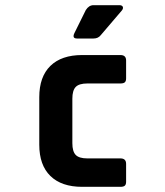

<svg xmlns="http://www.w3.org/2000/svg" viewBox="-20 -723 640 743"><path d="M342 -703H442Q452 -703 455 -697Q458 -691 452 -683L370 -587Q360 -574 342 -574H278Q258 -574 268 -595L312 -684Q324 -703 342 -703ZM468 -89V-20Q468 -9 463 -4.5Q458 0 446 0H298Q218 0 175 -42Q132 -84 132 -163V-347Q132 -426 175 -468Q218 -510 298 -510H446Q468 -510 468 -489V-420Q468 -409 463 -404.5Q458 -400 446 -400H318Q286 -400 273 -386.5Q260 -373 260 -341V-169Q260 -137 273 -123.5Q286 -110 318 -110H446Q468 -110 468 -89Z"/></svg>

Font: RajdhaniMono
Style: Bold
Weight: 700
Monospace: yes
Designer: Satya Rajpurohit, Jyotish Sonowal
Foundry: Indian Type Foundry
Version: Version 1.201;PS 1.0;hotconv 1.0.78;makeotf.lib2.5.61930; tt